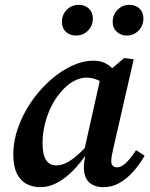

<svg xmlns="http://www.w3.org/2000/svg" viewBox="-20 -760 621 794"><path d="M146 14Q115 14 89.5 0.5Q64 -13 49.5 -43Q35 -73 35 -121Q35 -177 55 -233Q75 -289 109 -338.5Q143 -388 186 -426.5Q229 -465 275.5 -487Q322 -509 366 -509Q391 -509 409 -501.5Q427 -494 442.5 -479.5Q458 -465 474 -444L429 -398Q408 -418 385.5 -428.5Q363 -439 338 -439Q319 -439 300 -431.5Q281 -424 263 -410Q245 -396 229 -376Q207 -351 190.5 -316.5Q174 -282 165 -244Q156 -206 156 -169Q156 -120 170.5 -98Q185 -76 213 -76Q232 -76 252.5 -85.5Q273 -95 299 -117.5Q325 -140 360 -179L362 -127H340Q313 -86 282 -54.5Q251 -23 217 -4.5Q183 14 146 14ZM408 14Q370 14 348.5 -6Q327 -26 327 -68Q327 -79 328 -89Q329 -99 331 -108Q333 -117 335 -126L326 -128L399 -454L419 -456L493 -520L533 -515L451 -157Q446 -135 443 -120Q440 -105 440 -94Q440 -82 446 -75Q452 -68 464 -68Q481 -68 499.5 -85Q518 -102 543 -139L578 -116Q558 -81 532 -51.5Q506 -22 475 -4Q444 14 408 14ZM294 -613Q269 -613 252.5 -628.5Q236 -644 236 -669Q236 -699 256 -719.5Q276 -740 306 -740Q331 -740 347.5 -724.5Q364 -709 364 -684Q364 -654 344 -633.5Q324 -613 294 -613ZM504 -613Q480 -613 463 -628.5Q446 -644 446 -669Q446 -699 466 -719.5Q486 -740 515 -740Q541 -740 557 -724.5Q573 -709 573 -684Q573 -654 553 -633.5Q533 -613 504 -613Z"/></svg>

Font: Source Serif 4 SemiBold
Style: Italic
Weight: 600
Italic angle: -12°
Designer: Frank Grießhammer
Foundry: Adobe Systems Incorporated
Version: Version 4.004;hotconv 1.0.116;makeotfexe 2.5.65601